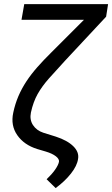

<svg xmlns="http://www.w3.org/2000/svg" viewBox="-20 -748 558 955"><path d="M475.6 -727.5H517.6L507.8 -665L304.7 -447.3Q256.8 -395.5 222.9 -357.2Q189 -318.8 167.2 -280.3Q145.5 -241.7 133.8 -188.5Q126.5 -152.8 144 -126Q161.6 -99.1 195.3 -87.9L257.8 -68.4Q314.9 -49.8 344.7 -20.5Q374.5 8.8 368.2 43Q363.3 76.7 333 115.2Q302.7 153.8 256.8 187.5L211.9 143.6Q237.8 119.1 253.9 96.2Q270 73.2 273.4 56.6Q275.4 43 257.8 29.3Q240.2 15.6 208 5.9L165 -6.8Q99.6 -27.3 65.9 -75.7Q32.2 -124 45.9 -187.5Q55.2 -231.4 71.5 -269.5Q87.9 -307.6 111.3 -343.3Q134.8 -378.9 165.8 -414.1Q196.8 -449.2 235.4 -487.3ZM100.6 -727.5H488.3L475.6 -649.4H86.9Z"/></svg>

Font: Inter Tight
Style: Italic
Weight: 400
Italic angle: -9.39999°
Designer: Rasmus Andersson
Foundry: rsms
Version: Version 3.002